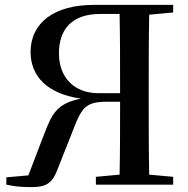

<svg xmlns="http://www.w3.org/2000/svg" viewBox="-20 -755 769 785"><path d="M372 0H688V-32L590 -41C588 -140 588 -241 588 -342V-393C588 -495 588 -595 590 -695L688 -704V-735H363C202 -735 105 -662 105 -542C105 -446 171 -371 311 -352C209 -331 192 -288 158 -200L96 -38L6 -30V0C42 8 72 10 111 10C175 10 196 -12 215 -62L279 -224C315 -319 334 -339 418 -339H471C471 -236 471 -138 469 -41L372 -32ZM471 -374H383C283 -374 221 -438 221 -537C221 -638 277 -698 390 -698H469C471 -600 471 -498 471 -374Z"/></svg>

Font: Noto Serif HK SemiBold
Style: Regular
Weight: 600
Designer: Ryoko NISHIZUKA 西塚涼子 (kana & ideographs); Frank Grießhammer (Latin, Greek & Cyrillic); Wenlong ZHANG 张文龙 (bopomofo); San
Foundry: Adobe
Version: Version 2.001;hotconv 1.1.0;makeotfexe 2.6.0